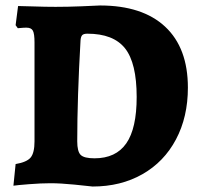

<svg xmlns="http://www.w3.org/2000/svg" viewBox="-20 -669 728 701"><path d="M164 0Q130 0 86 3.5Q42 7 29 9L37 -70Q78 -77 92 -94Q106 -111 106 -153V-514Q106 -546 100 -557Q94 -568 77 -568Q66 -568 57 -567Q48 -566 45 -566L37 -577L46 -647Q62 -647 103.5 -645.5Q145 -644 183 -644Q228 -644 277 -646Q326 -648 345 -649Q500 -649 583 -571.5Q666 -494 666 -349Q666 -242 622.5 -160Q579 -78 500 -33Q421 12 318 12Q302 10 251.5 5Q201 0 164 0ZM274 -521Q262 -311 262 -153Q262 -116 274.5 -103.5Q287 -91 325 -91Q403 -91 441 -145.5Q479 -200 479 -315Q479 -439 436.5 -492.5Q394 -546 299 -546Q285 -546 280 -540.5Q275 -535 274 -521Z"/></svg>

Font: Alegreya SC ExtraBold
Style: Regular
Weight: 800
Designer: Juan Pablo del Peral
Foundry: Huerta Tipografica
Version: Version 2.007; ttfautohint (v1.6)